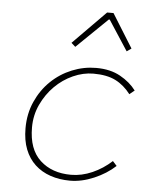

<svg xmlns="http://www.w3.org/2000/svg" viewBox="-53 -782 706 841"><g transform="rotate(5 300.0 -362.0)"><path d="M286 12Q239 12 199.5 -1.5Q160 -15 131.5 -41.5Q103 -68 87.5 -107.5Q72 -147 72 -200Q72 -264 96 -317.5Q120 -371 160 -409.5Q200 -448 251.5 -469Q303 -490 358 -490Q420 -490 464 -465.5Q508 -441 534 -406L512 -388Q483 -426 445 -445Q407 -464 348 -464Q303 -464 258.5 -444Q214 -424 179 -389Q144 -354 122 -307Q100 -260 100 -206Q100 -110 152 -62Q204 -14 288 -14Q335 -14 381.5 -34.5Q428 -55 466 -90L484 -70Q445 -34 391 -11Q337 12 286 12ZM258 -574 240 -590 384 -736H412L504 -588L484 -574L398 -706H394Z"/></g></svg>

Font: Source Code Pro ExtraLight
Style: Italic
Weight: 200
Italic angle: -11°
Monospace: yes
Designer: Paul D. Hunt, Teo Tuominen
Foundry: Adobe Systems Incorporated
Version: Version 1.050;PS 1.000;hotconv 16.6.51;makeotf.lib2.5.65220